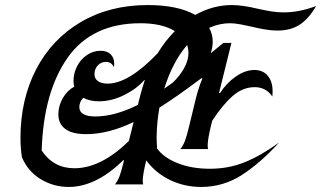

<svg xmlns="http://www.w3.org/2000/svg" viewBox="-20 -730 1271 760"><path d="M978 -624Q956 -629 932.5 -633.5Q909 -638 890 -638Q849 -638 808 -620Q822 -594 822 -565Q822 -543 814 -519L864 -560H896L847 -362H851Q877 -402 914 -427.5Q951 -453 987 -453Q1021 -453 1040 -430Q1059 -407 1059 -369Q1059 -355 1058 -348Q1033 -385 988 -385Q941 -385 901 -350Q861 -315 820 -252L815 -232Q802 -178 802 -154Q802 -146 804 -140H694Q705 -154 712 -172Q719 -190 729 -232L754 -335Q765 -381 781 -419L778 -421Q678 -346 611 -304Q600 -241 600 -183Q600 -168 602 -142Q628 -106 683.5 -84Q739 -62 811 -62Q883 -62 946.5 -87Q1010 -112 1085 -166Q1011 -85 937.5 -37.5Q864 10 776 10Q710 10 653 -17.5Q596 -45 559 -95L558 -92Q545 -38 545 -14Q545 -6 547 0H435Q446 -14 453 -32Q460 -50 470 -92L471 -96H468Q360 10 252 10Q192 10 141.5 -20.5Q91 -51 67 -107Q61 -142 61 -183Q61 -336 123 -455.5Q185 -575 299.5 -642.5Q414 -710 565 -710Q683 -710 753 -671Q823 -710 898 -710Q940 -710 1002 -695Q1034 -688 1056.5 -684.5Q1079 -681 1104 -681Q1164 -681 1231 -706Q1204 -658 1168 -633.5Q1132 -609 1078 -609Q1055 -609 1028.5 -613.5Q1002 -618 978 -624ZM509 -247Q409 -199 321 -199Q266 -199 238.5 -219.5Q211 -240 211 -277Q211 -311 228.5 -341.5Q246 -372 274 -387Q271 -398 271 -410Q271 -440 285 -467.5Q299 -495 324 -512Q349 -529 378 -529Q404 -529 418 -515Q432 -501 432 -479Q432 -470 431 -465Q420 -485 400 -485Q380 -485 367 -471Q354 -457 354 -436Q354 -419 367.5 -409Q381 -399 406 -399Q489 -399 604 -519Q632 -566 672 -607Q621 -638 536 -638Q344 -638 248 -502Q152 -366 145 -134Q192 -64 274 -64Q380 -64 490 -172ZM664 -403Q693 -431 709.5 -461.5Q726 -492 726 -521Q726 -535 721 -552Q664 -487 630 -379ZM294 -306Q294 -288 310 -278.5Q326 -269 357 -269Q434 -269 526 -315L529 -328L538 -363L553 -413L552 -414Q522 -379 472 -354Q422 -329 371 -329Q335 -329 310 -343Q294 -327 294 -306Z"/></svg>

Font: Srisakdi
Style: Bold
Weight: 700
Designer: Cadson Demak Co.,Ltd.
Foundry: Cadson Demak Co.,Ltd.
Version: Version 1.000